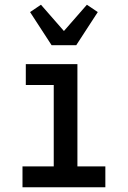

<svg xmlns="http://www.w3.org/2000/svg" viewBox="-20 -791 540 811"><path d="M75 0V-88H207V-432H89V-520H307V-88H425V0ZM198 -600 107 -740 153 -771 250 -660 347 -771 393 -740 302 -600Z"/></svg>

Font: Iosevka Curly Slab Semibold
Style: Regular
Weight: 600
Monospace: yes
Designer: Belleve Invis
Foundry: Belleve Invis
Version: Version 22.1.2; ttfautohint (v1.8.4)